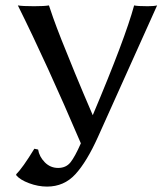

<svg xmlns="http://www.w3.org/2000/svg" viewBox="-20 -668 620 710"><path d="M121 -115Q125 -89 145.5 -68Q166 -47 195 -47Q224 -47 240.5 -67.5Q257 -88 279 -138Q153 -433 46 -648Q63 -645 106 -645Q144 -645 161 -648Q165 -635 176.5 -602.5Q188 -570 207.5 -520.5Q227 -471 257.5 -397Q288 -323 323 -242Q443 -526 476 -648Q488 -645 526 -645Q549 -645 561 -648L342 -161Q301 -70 259 -24Q217 22 154 22Q121 22 87.5 9.5Q54 -3 40 -20V-24Q63 -46 107 -118Z"/></svg>

Font: Libertinus Sans
Style: Regular
Weight: 400
Designer: Philipp H. Poll
Foundry: Khaled Hosny
Version: Version 6.1